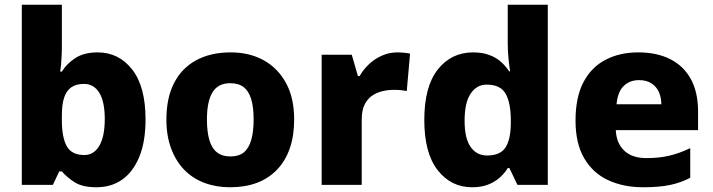

<svg xmlns="http://www.w3.org/2000/svg" viewBox="-20 -780 3007 810"><path d="M241 -585Q241 -555 239 -526.5Q237 -498 234 -478H241Q262 -512 298.5 -535.5Q335 -559 392 -559Q481 -559 537.5 -487Q594 -415 594 -276Q594 -182 567.5 -118Q541 -54 495 -22Q449 10 387 10Q328 10 295 -11Q262 -32 241 -57H230L203 0H72V-760H241ZM334 -426Q301 -426 280.5 -411.5Q260 -397 250.5 -368Q241 -339 241 -294V-273Q241 -201 261.5 -163.5Q282 -126 336 -126Q376 -126 399 -165Q422 -204 422 -278Q422 -351 399 -388.5Q376 -426 334 -426Z M1221 -276Q1221 -207 1202.5 -154Q1184 -101 1148.5 -64Q1113 -27 1063.5 -8.5Q1014 10 950 10Q892 10 842.5 -8.5Q793 -27 757.5 -63.5Q722 -100 702 -153.5Q682 -207 682 -276Q682 -367 714.5 -430Q747 -493 808 -526Q869 -559 953 -559Q1032 -559 1092 -526Q1152 -493 1186.5 -430Q1221 -367 1221 -276ZM853 -276Q853 -225 863 -190Q873 -155 895 -137.5Q917 -120 952 -120Q988 -120 1009 -137.5Q1030 -155 1040 -190Q1050 -225 1050 -276Q1050 -327 1040 -361Q1030 -395 1008.5 -412Q987 -429 951 -429Q900 -429 876.5 -390.5Q853 -352 853 -276Z M1656 -559Q1669 -559 1685 -557.5Q1701 -556 1710 -554L1696 -396Q1687 -398 1673 -399.5Q1659 -401 1642 -401Q1618 -401 1594 -395.5Q1570 -390 1550 -376.5Q1530 -363 1518 -338.5Q1506 -314 1506 -275V0H1337V-549H1464L1490 -459H1497Q1513 -487 1537 -509.5Q1561 -532 1591.5 -545.5Q1622 -559 1656 -559Z M1971 10Q1883 10 1826.5 -62Q1770 -134 1770 -274Q1770 -415 1827 -487Q1884 -559 1976 -559Q2014 -559 2043 -548.5Q2072 -538 2092.5 -520Q2113 -502 2128 -479H2132Q2129 -497 2125.5 -530.5Q2122 -564 2122 -597V-760H2291V0H2163L2129 -71H2122Q2109 -49 2088 -30.5Q2067 -12 2038.5 -1Q2010 10 1971 10ZM2035 -124Q2090 -124 2112 -157Q2134 -190 2135 -257V-272Q2135 -345 2113.5 -384Q2092 -423 2033 -423Q1991 -423 1965.5 -385Q1940 -347 1940 -271Q1940 -196 1965.5 -160Q1991 -124 2035 -124Z M2673 -559Q2751 -559 2807.5 -530.5Q2864 -502 2894.5 -446.5Q2925 -391 2925 -309V-231H2578Q2580 -177 2613 -145Q2646 -113 2707 -113Q2760 -113 2803 -123Q2846 -133 2892 -155V-30Q2852 -9 2806 0.5Q2760 10 2693 10Q2610 10 2545.5 -20Q2481 -50 2444.5 -112.5Q2408 -175 2408 -271Q2408 -369 2441 -432.5Q2474 -496 2534 -527.5Q2594 -559 2673 -559ZM2676 -442Q2637 -442 2611.5 -417.5Q2586 -393 2581 -340H2770Q2770 -369 2759.5 -392Q2749 -415 2728 -428.5Q2707 -442 2676 -442Z"/></svg>

Font: Noto Sans Thai ExtraBold
Style: Regular
Weight: 800
Version: Version 2.001